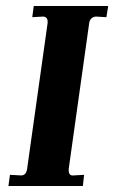

<svg xmlns="http://www.w3.org/2000/svg" viewBox="-20 -617 379 637"><path d="M50 -35Q67 -35 70 -57L138 -541V-546Q138 -553 134 -557.5Q130 -562 123 -562L87 -560L92 -597H339L333 -560L299 -562Q290 -562 283.5 -556Q277 -550 276 -541L208 -57V-52Q208 -33 224 -35L259 -37L255 0H8L13 -37Z"/></svg>

Font: Unna
Style: Bold Italic
Weight: 700
Italic angle: -8.05°
Designer: Jorge de Buen Unna
Foundry: Omnibus-Type
Version: Version 2.008